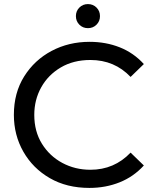

<svg xmlns="http://www.w3.org/2000/svg" viewBox="-20 -913 763 941"><path d="M418 8Q307 8 224 -40Q141 -88 94.5 -169.5Q48 -251 48 -350Q48 -458 98.5 -538.5Q149 -619 233 -663.5Q317 -708 419 -708Q499 -708 567 -681Q635 -654 685 -599L620 -536Q541 -619 423 -619Q340 -619 278 -582.5Q216 -546 182 -485Q148 -424 148 -350Q148 -269 185.5 -208.5Q223 -148 285.5 -114.5Q348 -81 423 -81Q540 -81 620 -165L685 -102Q635 -47 566.5 -19.5Q498 8 418 8ZM411 -775Q386 -775 369 -792Q352 -809 352 -834Q352 -859 369 -876Q386 -893 411 -893Q436 -893 453 -876Q470 -859 470 -834Q470 -809 453 -792Q436 -775 411 -775Z"/></svg>

Font: Argentum Novus
Style: Regular
Weight: 400
Designer: Julieta Ulanovsky
Foundry: Julieta Ulanovsky
Version: Version 7.20;July 27, 2021;FontCreator 13.0.0.2683 64-bit